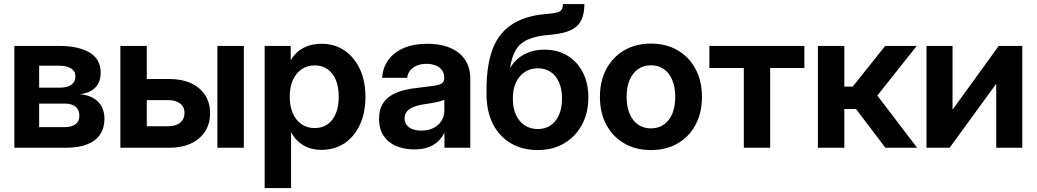

<svg xmlns="http://www.w3.org/2000/svg" viewBox="-20 -748 5248 972"><path d="M52.7 0V-515.6H278.3Q376 -515.6 432.9 -482.4Q489.7 -449.2 489.7 -379.4Q489.7 -335.4 464.4 -306.9Q439 -278.3 385.7 -271Q426.3 -267.1 453.9 -250.7Q481.4 -234.4 495.1 -207.8Q508.8 -181.2 508.8 -146Q508.8 -101.1 487.3 -68.1Q465.8 -35.2 422.4 -17.6Q378.9 0 313.5 0ZM178.2 -104.5H308.1Q343.3 -104.5 362.5 -119.1Q381.8 -133.8 381.8 -161.6Q381.8 -191.9 362.5 -207.8Q343.3 -223.6 308.1 -223.6H178.2ZM178.2 -304.2H282.7Q320.8 -304.2 341.3 -319.1Q361.8 -334 361.8 -361.3Q361.8 -387.2 339.8 -401.4Q317.9 -415.5 278.3 -415.5H178.2Z M679.7 -348.1H836.4Q899.9 -348.1 946.3 -326.9Q992.7 -305.7 1018.1 -266.8Q1043.5 -228 1043.5 -175.3Q1043.5 -121.6 1018.1 -82.3Q992.7 -43 946.3 -21.5Q899.9 0 836.4 0H589.4V-515.6H723.1V-108.9H832Q870.1 -108.9 892.1 -127Q914.1 -145 914.1 -176.3Q914.1 -206.5 892.1 -223.9Q870.1 -241.2 832 -241.2H679.7ZM1080.6 0V-515.6H1214.4V0Z M1319.8 204.1V-515.6H1451.7V-444.8H1453.1Q1469.2 -472.2 1492.4 -490.2Q1515.6 -508.3 1544.9 -517.3Q1574.2 -526.4 1607.4 -526.4Q1673.8 -526.4 1723.9 -492.4Q1773.9 -458.5 1802 -397.9Q1830.1 -337.4 1830.1 -258.3Q1830.1 -177.7 1802.2 -117.2Q1774.4 -56.6 1724.4 -22.9Q1674.3 10.7 1606.9 10.7Q1573.2 10.7 1544.4 0.7Q1515.6 -9.3 1492.9 -28.8Q1470.2 -48.3 1454.6 -77.1H1453.6V204.1ZM1573.7 -99.6Q1610.4 -99.6 1637.5 -118.2Q1664.6 -136.7 1679.7 -172.1Q1694.8 -207.5 1694.8 -258.3Q1694.8 -309.1 1679.7 -344.5Q1664.6 -379.9 1637.5 -398.4Q1610.4 -417 1573.7 -417Q1535.2 -417 1506.6 -397.2Q1478 -377.4 1462.4 -342Q1446.8 -306.6 1446.8 -258.3Q1446.8 -210.4 1462.4 -174.6Q1478 -138.7 1506.6 -119.1Q1535.2 -99.6 1573.7 -99.6Z M2077.1 8.3Q2025.4 8.3 1985.4 -8.8Q1945.3 -25.9 1922.1 -60.3Q1898.9 -94.7 1898.9 -146Q1898.9 -189.9 1915.3 -218.8Q1931.6 -247.6 1960 -264.9Q1988.3 -282.2 2024.7 -291.3Q2061 -300.3 2101.1 -304.2Q2148.9 -309.6 2176.8 -313.7Q2204.6 -317.9 2216.8 -326.2Q2229 -334.5 2229 -351.6V-355Q2229 -375.5 2218.3 -391.4Q2207.5 -407.2 2187.5 -416Q2167.5 -424.8 2139.6 -424.8Q2111.3 -424.8 2090.1 -415.8Q2068.8 -406.7 2056.2 -390.9Q2043.5 -375 2041.5 -354H1914.6Q1918 -406.2 1946 -444.8Q1974.1 -483.4 2024.2 -504.9Q2074.2 -526.4 2143.1 -526.4Q2194.8 -526.4 2235.4 -514.2Q2275.9 -502 2304 -479Q2332 -456.1 2346.4 -423.6Q2360.8 -391.1 2360.8 -350.6V0H2230V-72.8H2228Q2215.3 -48.8 2195.6 -30.5Q2175.8 -12.2 2146.7 -2Q2117.7 8.3 2077.1 8.3ZM2112.3 -86.9Q2149.4 -86.9 2175.8 -100.6Q2202.1 -114.3 2215.8 -137.5Q2229.5 -160.6 2229.5 -189.5V-243.7Q2223.6 -239.7 2212.9 -236.6Q2202.1 -233.4 2187.7 -230.5Q2173.3 -227.5 2156.2 -224.6Q2139.2 -221.7 2121.1 -219.2Q2095.7 -215.3 2074.5 -207Q2053.2 -198.7 2040.8 -184.6Q2028.3 -170.4 2028.3 -148.4Q2028.3 -129.4 2038.6 -115.5Q2048.8 -101.6 2067.6 -94.2Q2086.4 -86.9 2112.3 -86.9Z M2701.7 11.7Q2626 11.7 2567.4 -22Q2508.8 -55.7 2475.8 -119.6Q2442.9 -183.6 2442.9 -274.4V-291Q2442.9 -358.4 2451.9 -415.3Q2460.9 -472.2 2481.7 -518.3Q2502.4 -564.5 2538.1 -598.1Q2573.7 -631.8 2626.2 -652.1Q2678.7 -672.4 2751.5 -677.7Q2784.2 -680.2 2801 -685.1Q2817.9 -689.9 2823.7 -700Q2829.6 -710 2829.6 -727.5H2938.5Q2938.5 -679.2 2923.1 -646.5Q2907.7 -613.8 2870.4 -595.7Q2833 -577.6 2767.6 -572.3Q2696.3 -566.9 2654.5 -548.8Q2612.8 -530.8 2591.8 -495.8Q2570.8 -460.9 2562 -403.8H2562.5Q2578.6 -432.1 2603.5 -452.6Q2628.4 -473.1 2661.6 -484.9Q2694.8 -496.6 2735.8 -496.6Q2803.2 -496.6 2853 -466.1Q2902.8 -435.5 2930.7 -381.3Q2958.5 -327.1 2958.5 -254.4Q2958.5 -176.3 2926 -116.2Q2893.6 -56.2 2835.9 -22.2Q2778.3 11.7 2701.7 11.7ZM2702.6 -94.7Q2739.3 -94.7 2766.8 -113Q2794.4 -131.3 2809.8 -166Q2825.2 -200.7 2825.2 -249Q2825.2 -297.9 2809.8 -332Q2794.4 -366.2 2767.1 -384.3Q2739.7 -402.3 2702.6 -402.3Q2666 -402.3 2637.5 -384Q2608.9 -365.7 2592.5 -331.5Q2576.2 -297.4 2576.2 -248.5Q2576.2 -200.7 2592.3 -166Q2608.4 -131.3 2637.2 -113Q2666 -94.7 2702.6 -94.7Z M3275.4 11.7Q3198.7 11.7 3140.4 -22Q3082 -55.7 3049.6 -116.2Q3017.1 -176.8 3017.1 -257.3Q3017.1 -337.9 3049.6 -398.7Q3082 -459.5 3140.4 -493.4Q3198.7 -527.3 3275.4 -527.3Q3352.5 -527.3 3410.6 -493.4Q3468.8 -459.5 3501.2 -398.7Q3533.7 -337.9 3533.7 -257.3Q3533.7 -176.8 3501.2 -116.2Q3468.8 -55.7 3410.6 -22Q3352.5 11.7 3275.4 11.7ZM3275.4 -98.1Q3313 -98.1 3340.6 -117.2Q3368.2 -136.2 3383.3 -172.1Q3398.4 -208 3398.4 -257.3Q3398.4 -307.1 3383.3 -343Q3368.2 -378.9 3340.6 -398.2Q3313 -417.5 3275.4 -417.5Q3238.3 -417.5 3210.4 -398.2Q3182.6 -378.9 3167.5 -343Q3152.3 -307.1 3152.3 -257.3Q3152.3 -207.5 3167.5 -171.9Q3182.6 -136.2 3210.4 -117.2Q3238.3 -98.1 3275.4 -98.1Z M3745.6 0V-403.8H3571.3V-515.6H4052.2V-403.8H3878.9V0Z M4120.6 0V-515.6H4254.4V-309.6H4296.9L4461.4 -515.6H4621.1L4421.4 -264.2L4623 0H4462.4L4313.5 -196.3H4254.4V0Z M5155.3 0H5023.4V-322.8H5022.5L4787.6 0H4670.4V-515.6H4802.2V-193.8H4803.2L5036.1 -515.6H5155.3Z"/></svg>

Font: Inter Cardless Display
Style: Bold
Weight: 700
Designer: Rasmus Andersson
Foundry: rsms
Version: Version 4.001;git-9221beed3